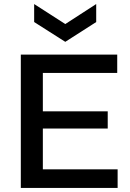

<svg xmlns="http://www.w3.org/2000/svg" viewBox="-20 -930 641 950"><path d="M83 0V-660H560V-569H192V-379H513V-294H192V-92H562V0ZM149 -910 303 -811 456 -910V-821L303 -723L149 -821Z"/></svg>

Font: Bricolage Grotesque 10pt Medium
Style: Regular
Weight: 500
Designer: Mathieu Triay
Foundry: Atelier Triay
Version: Version 1.000; ttfautohint (v1.8.4.7-5d5b);gftools[0.9.32]